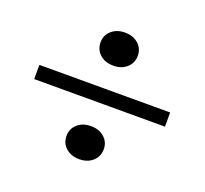

<svg xmlns="http://www.w3.org/2000/svg" viewBox="-103 -691 867 814"><g transform="rotate(20 330.0 -284.5)"><path d="M246 -496Q246 -528 269.5 -549Q293 -570 330 -570Q367 -570 390.5 -549Q414 -528 414 -496Q414 -463 390.5 -442Q367 -421 330 -421Q293 -421 269.5 -442Q246 -463 246 -496ZM35 -317H625V-253H35ZM246 -74Q246 -106 269.5 -127Q293 -148 330 -148Q367 -148 390.5 -127Q414 -106 414 -74Q414 -41 390.5 -20Q367 1 330 1Q293 1 269.5 -20Q246 -41 246 -74Z"/></g></svg>

Font: Fahkwang SemiBold
Style: Regular
Weight: 600
Designer: Suppakit Chalermlarp | Katatrad Co.,Ltd.
Foundry: Cadson Demak Co.,Ltd.
Version: Version 1.000; ttfautohint (v1.6)